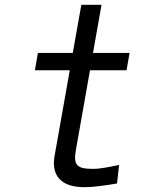

<svg xmlns="http://www.w3.org/2000/svg" viewBox="-20 -770 640 798"><path d="M204 -92Q204 -106.5 207 -123L270 -478H125L137.5 -550H282.5L318 -750H402L366.5 -550H518.5L506 -478H354L295.5 -147Q292 -126 292 -115.5Q292 -96.5 299.5 -86.2Q307 -76 323.2 -72Q339.5 -68 368.5 -68Q386 -68 416.8 -73.2Q447.5 -78.5 475 -84.5L466.5 -7.5Q436 -2 397 3Q358 8 332 8Q268 8 236 -18Q204 -44 204 -92Z"/></svg>

Font: JuliaMono
Style: Italic
Weight: 400
Italic angle: -9°
Monospace: yes
Designer: cormullion
Foundry: corm
Version: Version 0.057; ttfautohint (v1.8.4)